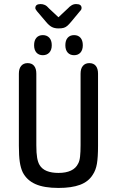

<svg xmlns="http://www.w3.org/2000/svg" viewBox="-20 -916 576 946"><path d="M463 -198V-553Q463 -578 452 -591.5Q441 -605 420 -605Q400 -605 388.5 -591.5Q377 -578 377 -553V-201Q377 -167 374.5 -144.5Q372 -122 365 -110Q354 -87 329.5 -75.5Q305 -64 268 -64Q234 -64 210.5 -73.5Q187 -83 175 -103Q167 -116 163 -138.5Q159 -161 159 -201V-553Q159 -578 148 -591.5Q137 -605 116 -605Q96 -605 84.5 -591.5Q73 -578 73 -553V-198Q73 -148 77.5 -118Q82 -88 92 -67Q112 -28 154.5 -9Q197 10 268 10Q333 10 374.5 -5.5Q416 -21 437 -55Q452 -77 457.5 -109Q463 -141 463 -198ZM191 -743Q171 -743 159.5 -730Q148 -717 148 -693Q148 -670 159.5 -657Q171 -644 191 -644Q211 -644 223 -657Q235 -670 235 -693Q235 -717 223 -730Q211 -743 191 -743ZM345 -743Q325 -743 313.5 -730Q302 -717 302 -693Q302 -670 313.5 -657Q325 -644 345 -644Q365 -644 376.5 -657Q388 -670 388 -693Q388 -717 376.5 -730Q365 -743 345 -743ZM268 -831 222 -874Q211 -887 201 -891.5Q191 -896 180 -896Q167 -896 160.5 -891Q154 -886 154 -876Q154 -871 162 -861L207 -808Q222 -790 235.5 -783Q249 -776 268 -776Q285 -776 294.5 -779Q304 -782 312 -789Q320 -796 330 -808L374 -861Q379 -866 380.5 -869.5Q382 -873 382 -876Q382 -886 375.5 -891Q369 -896 355 -896Q343 -896 333 -890Q323 -884 315 -875Z"/></svg>

Font: Beiruti Medium
Style: Regular
Weight: 500
Designer: Arlette Boutros
Foundry: Boutros
Version: Version 1.41